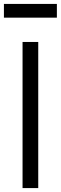

<svg xmlns="http://www.w3.org/2000/svg" viewBox="-27 -959 310 979"><path d="M88 0V-745H168V0ZM-7 -869V-939H263V-869Z"/></svg>

Font: Kosmopol Plus Jakarta Sans
Style: Regular
Weight: 400
Designer: Gumpita Rahayu
Foundry: Tokotype
Version: Version 2.006